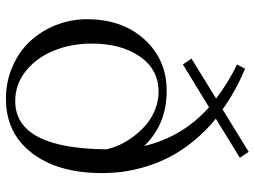

<svg xmlns="http://www.w3.org/2000/svg" viewBox="-122 -696 829 624"><g transform="rotate(90 292.0 -383.5)"><path d="M189 -564 169.9 -591.8 299.8 -671.9Q249.5 -710.4 189 -740.2L203.1 -766.1Q279.3 -733.4 335 -692.9L473.1 -777.8L492.2 -749L365.2 -670.9Q406.7 -637.2 438.5 -597.9Q470.2 -558.6 489.5 -521.2Q508.8 -483.9 521 -443.4Q533.2 -402.8 537.6 -368.9Q542 -335 542 -300.8Q542 -158.2 477.1 -73.5Q412.1 11.2 300.8 11.2Q244.1 11.2 195.3 -10.3Q146.5 -31.7 113.5 -67.4Q80.6 -103 61.8 -149.4Q43 -195.8 42 -246.1Q40.5 -364.3 106.4 -437.7Q172.4 -511.2 274.9 -511.2Q383.8 -511.2 454.1 -438Q424.8 -562.5 328.1 -648.9ZM121.1 -268.1Q121.1 -203.1 143.1 -147Q165 -90.8 208.5 -54.9Q252 -19 308.1 -19Q461.9 -19 464.8 -314.9Q460.4 -335.9 450.2 -358.4Q439.9 -380.9 422.9 -403.6Q405.8 -426.3 384.8 -444.3Q363.8 -462.4 335.7 -473.6Q307.6 -484.9 277.8 -484.9Q205.1 -484.9 163.1 -423.8Q121.1 -362.8 121.1 -268.1Z"/></g></svg>

Font: Ortica Linear Light
Style: Regular
Weight: 300
Designer: Benedetta Bovani
Foundry: Collletttivo
Version: Version 2.000;Glyphs 3.1.2 (3151)